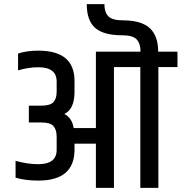

<svg xmlns="http://www.w3.org/2000/svg" viewBox="-20 -905 875 925"><path d="M742 -656H835V-582H743V0H656V-582H529V0H442V-213H339V-181Q337 -35 165 -35Q102 -35 55 -49V-130Q114 -114 164 -114Q253 -114 253 -183V-246Q253 -280 237.5 -297.5Q222 -315 179 -315H119V-396H179Q222 -396 237.5 -413Q253 -430 253 -463V-512Q253 -581 165 -581Q117 -581 67 -566V-647Q109 -661 165 -661Q339 -661 339 -515V-463Q339 -379 290 -356Q327 -337 335 -288H442V-656H657Q657 -695 638.5 -715Q620 -735 569 -735Q479 -735 438.5 -770.5Q398 -806 398 -885H483Q483 -846 502 -826.5Q521 -807 572 -807Q660 -807 701 -770Q742 -733 742 -656Z"/></svg>

Font: Khand Medium
Style: Regular
Weight: 500
Designer: Devanagari: Sanchit Sawaria, Jyotish Sonowal; Latin: Satya Rajpurohit
Foundry: Indian Type Foundry
Version: Version 1.100;PS 1.0;hotconv 1.0.78;makeotf.lib2.5.61930; tt